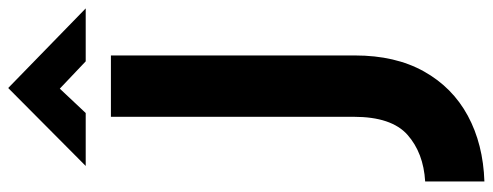

<svg xmlns="http://www.w3.org/2000/svg" viewBox="-378 -642 1173 457"><g transform="rotate(-90 208.5 -413.5)"><path d="M305 -155Q305 -59 267 9Q229 77 161.5 113.5Q94 150 5 153V12Q73 8 116 -30Q159 -68 159 -158V-736H305ZM291 -796 213 -870 247 -880 168 -796H42L227 -980H228L417 -796Z"/></g></svg>

Font: Reem Kufi
Style: Regular
Weight: 400
Designer: Khaled Hosny
Version: Version 1.6